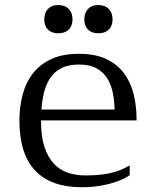

<svg xmlns="http://www.w3.org/2000/svg" viewBox="-20 -747 626 777"><path d="M299.3 -529.3Q364.3 -529.3 408.9 -508.5Q453.6 -487.8 481 -451.7Q508.3 -415.5 520.5 -366.9Q532.7 -318.4 532.7 -262.7V-259.8H146V-256.3Q146 -195.8 159.4 -154.1Q172.9 -112.3 196.5 -86.2Q220.2 -60.1 252.9 -48.6Q285.6 -37.1 324.2 -37.1Q352.5 -37.1 376.7 -39.1Q400.9 -41 422.9 -45.7Q444.8 -50.3 464.8 -58.1Q484.9 -65.9 504.9 -77.6V-38.1Q493.2 -29.8 474.9 -21.2Q456.5 -12.7 431.9 -5.6Q407.2 1.5 377 6.1Q346.7 10.7 310.5 10.7Q186.5 10.7 122.6 -56.4Q58.6 -123.5 58.6 -259.3Q58.6 -315.4 71.8 -364.7Q85 -414.1 113.8 -450.7Q142.6 -487.3 188.2 -508.3Q233.9 -529.3 299.3 -529.3ZM443.8 -303.7Q442.9 -337.4 436.8 -369.9Q430.7 -402.3 415 -428.2Q399.4 -454.1 371.6 -470Q343.8 -485.8 299.3 -485.8Q255.9 -485.8 226.6 -470.5Q197.3 -455.1 179.4 -425.5Q161.6 -396 153.8 -353Q149.4 -330.1 147.5 -303.7ZM159.2 -668.5Q159.2 -695.3 174.1 -710.9Q189 -726.6 215.3 -726.6Q242.7 -726.6 258.1 -710.9Q273.4 -695.3 273.4 -668.5Q273.4 -642.1 258.1 -627.2Q242.7 -612.3 215.3 -612.3Q189 -612.3 174.1 -627.2Q159.2 -642.1 159.2 -668.5ZM321.3 -668.5Q321.3 -695.3 336.2 -710.9Q351.1 -726.6 377.4 -726.6Q404.8 -726.6 420.2 -710.9Q435.5 -695.3 435.5 -668.5Q435.5 -642.1 420.2 -627.2Q404.8 -612.3 377.4 -612.3Q351.1 -612.3 336.2 -627.2Q321.3 -642.1 321.3 -668.5Z"/></svg>

Font: Arian Grqi
Style: Regular
Weight: 400
Designer: Ruben Hakobyan (Tarumian)
Foundry: Ruben Hakobyan (Tarumian)
Version: Version 1.003